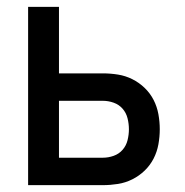

<svg xmlns="http://www.w3.org/2000/svg" viewBox="-20 -540 540 560"><path d="M62 0V-520H152V-326H280Q302 -326 324 -322.5Q346 -319 366 -309Q386 -299 402 -283.5Q418 -268 428 -248.5Q438 -229 442 -207Q446 -185 446 -163Q446 -141 442 -119Q438 -97 428 -77.5Q418 -58 402 -42.5Q386 -27 366 -17Q346 -7 324 -3.5Q302 0 280 0ZM280 -80Q296 -80 311.5 -85.5Q327 -91 337.5 -103Q348 -115 352 -131Q356 -147 356 -163Q356 -179 352 -195Q348 -211 337.5 -223Q327 -235 311.5 -240.5Q296 -246 280 -246H152V-80Z"/></svg>

Font: Iosevka SS10 Medium
Style: Regular
Weight: 500
Monospace: yes
Designer: Belleve Invis
Foundry: Belleve Invis
Version: Version 28.0.6; ttfautohint (v1.8.4)